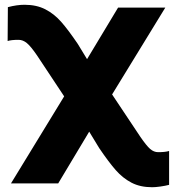

<svg xmlns="http://www.w3.org/2000/svg" viewBox="-20 -552 740 805"><path d="M643 86Q673 86 689 81V223Q674 227 653 230Q632 233 618 233Q568 233 531.5 214Q495 195 465.5 161.5Q436 128 396 69L354 0L224 217H26L249 -148L135 -320Q109 -358 92.5 -371.5Q76 -385 58 -385Q27 -385 12 -380L13 -522Q51 -532 83 -532Q133 -532 170 -513Q207 -494 236.5 -460.5Q266 -427 306 -368L345 -304L475 -520H673L450 -156L568 21Q594 59 609.5 72.5Q625 86 643 86Z"/></svg>

Font: Non Bureau Extended
Style: Bold
Weight: 700
Width: 7
Designer: Jona Saucedo
Foundry: Non Foundry
Version: Version 1.000; ttfautohint (v1.8.4)